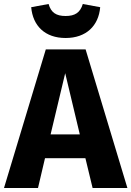

<svg xmlns="http://www.w3.org/2000/svg" viewBox="-33 -940 657 960"><path d="M295 -750C398 -750 460 -811 468 -904L381 -920C368 -877 342 -860 295 -860C248 -860 222 -877 210 -920L123 -904C131 -811 192 -750 295 -750ZM604 0 395 -693H196L-13 0H157L192 -149H394L430 0ZM293 -574 366 -268H220Z"/></svg>

Font: Fira Sans
Style: Bold
Weight: 700
Designer: Carrois Corporate & Edenspiekermann AG
Foundry: Carrois Corporate GbR & Edenspiekermann AG
Version: Version 4.203